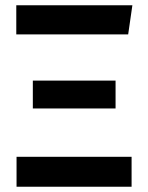

<svg xmlns="http://www.w3.org/2000/svg" viewBox="-20 -711 562 731"><path d="M481 0H43V-114H481ZM42 -691H484L468 -580H42ZM105 -404H420V-298H105Z"/></svg>

Font: Qnwhxotralxmqkhsjrfbfhwcoqn
Style: Regular
Weight: 500
Designer: Carrois Corporate & Edenspiekermann
Foundry: Carrois Corporate GbR & Edenspiekermann AG
Version: Version 2.001